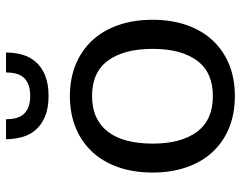

<svg xmlns="http://www.w3.org/2000/svg" viewBox="-98 -658 764 607"><g transform="rotate(-90 283.5 -354.0)"><path d="M284 -514.5Q339.5 -514.5 384 -496Q428.5 -477.5 460 -443.5Q491.5 -409.5 508.2 -361.2Q525 -313 525 -253.5Q525 -193.5 508.2 -145.5Q491.5 -97.5 460 -63.5Q428.5 -29.5 384 -11.2Q339.5 7 284 7Q228 7 183.2 -11.2Q138.5 -29.5 107 -63.5Q75.5 -97.5 58.8 -145.5Q42 -193.5 42 -253.5Q42 -313 58.8 -361.2Q75.5 -409.5 107 -443.5Q138.5 -477.5 183.2 -496Q228 -514.5 284 -514.5ZM284 -62.5Q359 -62.5 396 -112.8Q433 -163 433 -253Q433 -343.5 396 -394Q359 -444.5 284 -444.5Q246 -444.5 217.8 -431.5Q189.5 -418.5 170.8 -394Q152 -369.5 142.8 -333.8Q133.5 -298 133.5 -253Q133.5 -163 170.8 -112.8Q208 -62.5 284 -62.5ZM284.5 -582Q246 -582 220 -592.8Q194 -603.5 177.8 -621.8Q161.5 -640 154.5 -664.5Q147.5 -689 147.5 -716.5H210.5Q210.5 -700 214 -685.8Q217.5 -671.5 226 -661.5Q234.5 -651.5 248.8 -645.8Q263 -640 284.5 -640Q306 -640 320.2 -645.8Q334.5 -651.5 343 -661.5Q351.5 -671.5 355 -685.8Q358.5 -700 358.5 -716.5H421.5Q421.5 -689 414.5 -664.5Q407.5 -640 391.2 -621.8Q375 -603.5 348.8 -592.8Q322.5 -582 284.5 -582Z"/></g></svg>

Font: Lato-Regular
Style: Regular
Weight: 400
Designer: Lukasz Dziedzic with Adam Twardoch and Botio Nikoltchev
Foundry: tyPoland Lukasz Dziedzic
Version: Version 2.015; 2015-08-06; http://www.latofonts.com/